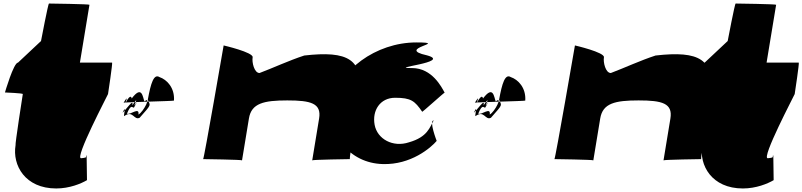

<svg xmlns="http://www.w3.org/2000/svg" viewBox="-20 -900 4538 1086"><path d="M439 -5C399 -1 590 -363 591 -368C592 -373 618 -546 614 -546H432C438 -580 486 -873 486 -873C487 -877 262 -880 257 -880C252 -880 213 -672 212 -668L82 -546C57 -546 8 -377 8 -377C8 -377 110 -373 109 -368C108 -363 64 -79 68 -79C49 35 122 166 298 166C373 166 438 139 472 119C473 119 469 -21 470 -21C459 -16 485 -9 439 -5Z M964 -331C961 -328 675 -322 679 -319C713 -374 687 -316 690 -318C721 -377 725 -343 725 -343C784 -421 787 -350 797 -326C838 -361 793 -268 763 -252C770 -298 717 -248 698 -257C723 -319 730 -286 738 -292C772 -353 742 -300 740 -304C768 -367 731 -306 728 -304C739 -349 691 -277 673 -262C698 -316 678 -248 682 -243C733 -280 737 -217 770 -234C841 -314 830 -301 816 -336C833 -430 850 -484 882 -464C924 -450 969 -403 964 -331Z M1349 7 1388 -230C1402 -316 1472 -332 1605 -332C1738 -332 1799 -316 1785 -230L1746 7C1747 3 1959 0 1959 0C1954 0 2008 -352 2008 -352C2044 -567 1946 -614 1701 -586C1615 -558 1525 -516 1448 -487C1418 -487 1404 -548 1409 -576C1414 -604 1245 -643 1245 -643C1245 -643 1134 0 1129 0C1129 0 1350 3 1349 7Z M2495 -376C2478 -407 2424 -515 2311 -515C2161 -515 2542 -547 2395 -587C2212 -627 2529 -660 2335 -660C2105 -660 1893 -501 1863 -320C1829 -139 1956 23 2145 28C2305 33 2418 -65 2450 -103C2450 -103 2405 -219 2433 -219C2411 -181 2399 -125 2293 -95C2203 -65 2114 -113 2099 -194C2084 -275 2130 -347 2215 -347C2305 -347 2326 -329 2368 -268C2367 -263 2491 -376 2495 -376Z M2951 -331C2948 -328 2662 -322 2666 -319C2700 -374 2674 -316 2677 -318C2708 -377 2712 -343 2712 -343C2771 -421 2774 -350 2784 -326C2825 -361 2780 -268 2750 -252C2757 -298 2704 -248 2685 -257C2710 -319 2717 -286 2725 -292C2759 -353 2729 -300 2727 -304C2755 -367 2718 -306 2715 -304C2726 -349 2678 -277 2660 -262C2685 -316 2665 -248 2669 -243C2720 -280 2724 -217 2757 -234C2828 -314 2817 -301 2803 -336C2820 -430 2837 -484 2869 -464C2911 -450 2956 -403 2951 -331Z M3336 7 3375 -230C3389 -316 3459 -332 3592 -332C3725 -332 3786 -316 3772 -230L3733 7C3734 3 3946 0 3946 0C3941 0 3995 -352 3995 -352C4031 -567 3933 -614 3688 -586C3602 -558 3512 -516 3435 -487C3405 -487 3391 -548 3396 -576C3401 -604 3232 -643 3232 -643C3232 -643 3121 0 3116 0C3116 0 3337 3 3336 7Z M4323 -5C4283 -1 4474 -363 4475 -368C4476 -373 4502 -546 4498 -546H4316C4322 -580 4370 -873 4370 -873C4371 -877 4146 -880 4141 -880C4136 -880 4097 -672 4096 -668L3966 -546C3941 -546 3892 -377 3892 -377C3892 -377 3994 -373 3993 -368C3992 -363 3948 -79 3952 -79C3933 35 4006 166 4182 166C4257 166 4322 139 4356 119C4357 119 4353 -21 4354 -21C4343 -16 4369 -9 4323 -5Z"/></svg>

Font: PlasticEraser
Style: It
Weight: 400
Foundry: Cannot Into Space Fonts
Version: Version 0.43